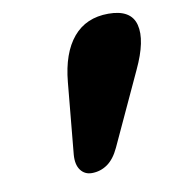

<svg xmlns="http://www.w3.org/2000/svg" viewBox="-55 -835 442 494"><g transform="rotate(-10 166.0 -588.0)"><path d="M147 -390Q128.5 -390 117.8 -404.2Q107 -418.5 109 -444.5L126.5 -631Q133.5 -706 167.2 -746.2Q201 -786.5 259.5 -786.5Q318.5 -786.5 329.2 -745Q340 -703.5 306 -631.5L219 -443.5Q206 -415.5 187.8 -402.8Q169.5 -390 147 -390Z"/></g></svg>

Font: Fraunces 9pt SuperSoft Black
Style: Italic
Weight: 900
Italic angle: -16°
Version: Version 1.000;[0bf87f6ff]